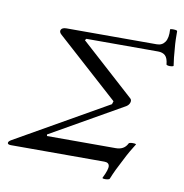

<svg xmlns="http://www.w3.org/2000/svg" viewBox="-99 -810 942 981"><g transform="rotate(10 372.0 -320.0)"><path d="M497 82Q520 36 517.5 18Q515 0 491 0H7Q-10 0 -10.5 -8.5Q-11 -17 5 -26L479 -296L484 -312L164 -600Q149 -613 155 -625Q161 -637 183 -637H651Q679 -637 693.5 -658.5Q708 -680 705 -723Q705 -726 714 -726.5Q723 -727 732 -726Q741 -725 742 -721Q742 -702 742.5 -679.5Q743 -657 746 -627Q747 -607 749.5 -585.5Q752 -564 755 -544Q755 -541 745.5 -539.5Q736 -538 727 -539.5Q718 -541 718 -545Q715 -577 701.5 -589.5Q688 -602 664 -602H292L286 -594L565 -342Q574 -335 570.5 -321.5Q567 -308 553 -299L179 -86L180 -78H537Q580 -78 597 -112Q599 -117 609 -118Q619 -119 628 -118Q637 -117 635 -114Q623 -95 611 -74.5Q599 -54 585 -26Q568 6 556 31Q544 56 534 81Q532 85 522 86.5Q512 88 503.5 87Q495 86 497 82Z"/></g></svg>

Font: Junicode SmExp
Style: Italic
Weight: 400
Width: 6
Italic angle: -11°
Designer: Peter S. Baker
Version: Version 2.205; ttfautohint (v1.8.4)